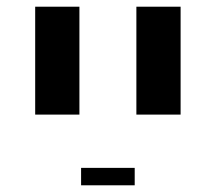

<svg xmlns="http://www.w3.org/2000/svg" viewBox="-20 -626 644 573"><path d="M85 -284V-606H217V-284ZM387 -284V-606H519V-284ZM222 -73V-125H382V-73Z"/></svg>

Font: Noto Sans Hebrew Droid
Style: Regular
Weight: 400
Designer: Monotype Design Team
Foundry: Monotype Imaging Inc.
Version: Version 1.100